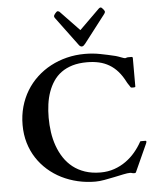

<svg xmlns="http://www.w3.org/2000/svg" viewBox="-63 -1016 901 1082"><g transform="rotate(-5 388.0 -474.5)"><path d="M51.3 -339.8Q51.3 -394.5 64.9 -443.1Q78.6 -491.7 103.5 -532.7Q128.4 -573.7 163.6 -606.4Q198.7 -639.2 241.5 -661.9Q284.2 -684.6 333 -696.8Q381.8 -709 435.1 -709Q480 -709 521.7 -700.9Q563.5 -692.9 607.9 -682.1Q615.2 -680.2 623.3 -677.2Q631.3 -674.3 638.4 -671.6Q645.5 -668.9 651.4 -667Q657.2 -665 660.2 -665Q661.1 -665 666.7 -667Q672.4 -668.9 674.8 -668.9H697.3Q703.1 -668.9 703.1 -660.6V-501.5Q703.1 -498.5 700.9 -497.6Q698.7 -496.6 691.4 -496.6Q689.9 -496.6 683.8 -496.8Q677.7 -497.1 676.3 -499.5Q675.3 -501 672.6 -505.4Q669.9 -509.8 666.7 -514.4Q663.6 -519 660.9 -523.2Q658.2 -527.3 657.7 -528.8Q639.2 -565.4 617.2 -590.6Q595.2 -615.7 568.6 -631.3Q542 -647 510.7 -654.1Q479.5 -661.1 442.9 -661.1Q396.5 -661.1 360.6 -650.4Q324.7 -639.6 297.9 -620.1Q271 -600.6 252.7 -573.2Q234.4 -545.9 222.9 -513.4Q211.4 -481 206.3 -444.1Q201.2 -407.2 201.2 -368.2Q201.2 -326.7 207 -285.9Q212.9 -245.1 226.1 -208.3Q239.3 -171.4 260 -139.9Q280.8 -108.4 310.1 -85.2Q339.4 -62 378.4 -48.8Q417.5 -35.6 466.8 -35.6Q508.3 -35.6 544.2 -48.1Q580.1 -60.5 609.9 -81.8Q639.6 -103 662.8 -130.6Q686 -158.2 702.6 -188.5Q703.6 -190.9 704.8 -191.2Q706.1 -191.4 708.5 -191.4H733.4Q734.9 -191.4 736.6 -190.2Q738.3 -189 738.3 -185.1Q738.3 -183.6 736.1 -177.5Q733.9 -171.4 731.4 -167L664.1 -18.6Q663.1 -17.1 661.1 -16.1Q659.2 -15.1 657.7 -15.1Q646 -15.1 641.4 -17.1Q636.7 -19 631.8 -19Q617.2 -19 593 -13.9Q568.8 -8.8 540.8 -2.9Q512.7 2.9 484.1 8.1Q455.6 13.2 433.1 13.2Q381.8 13.2 333.5 2Q285.2 -9.3 242.7 -30.5Q200.2 -51.8 165 -82.8Q129.9 -113.8 104.5 -152.8Q79.1 -191.9 65.2 -239Q51.3 -286.1 51.3 -339.8ZM536.6 -957Q539.1 -959.5 542 -960.7Q544.9 -961.9 547.4 -961.9Q549.8 -961.9 553.5 -958.7Q557.1 -955.6 560.8 -951.2Q564.5 -946.8 566.9 -942.6Q569.3 -938.5 569.3 -936.5Q569.3 -930.7 564 -923.8L442.9 -766.6Q439 -761.2 433.6 -756.6Q428.2 -752 422.4 -752Q418 -752 413.3 -755.1Q408.7 -758.3 406.2 -762.2L286.6 -923.3Q283.7 -927.2 282.5 -929.7Q281.2 -932.1 281.2 -936.5Q281.2 -938.5 283.7 -942.6Q286.1 -946.8 289.8 -951.2Q293.5 -955.6 297.1 -958.7Q300.8 -961.9 303.2 -961.9Q305.2 -961.9 308.8 -960.7Q312.5 -959.5 314.9 -957L422.4 -844.7Z"/></g></svg>

Font: Cardo
Style: Bold
Weight: 700
Designer: David J. Perry
Foundry: David J. Perry
Version: Version 1.0011